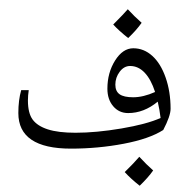

<svg xmlns="http://www.w3.org/2000/svg" viewBox="-20 -847 888 920"><path d="M320.3 -134.8Q67.9 -134.8 67.9 -305.2Q67.9 -367.2 81.5 -415H117.7Q113.8 -390.1 113.8 -365.7Q113.8 -304.7 136.5 -273.9Q159.2 -243.2 209.2 -227.1Q259.3 -210.9 341.8 -210.9Q440.9 -210.9 562 -231.4Q683.1 -252 749.5 -281.7Q744.6 -322.3 735.8 -359.9Q669.4 -305.2 594.2 -305.2Q550.3 -305.2 522.5 -337.9Q494.6 -370.6 494.6 -421.9Q494.6 -498.5 531.5 -557.1Q568.4 -615.7 618.7 -615.7Q669.4 -615.7 709.7 -579.3Q750 -543 773.7 -475.3Q797.4 -407.7 797.4 -325.7Q797.4 -291.5 762.2 -224.1Q695.8 -181.6 572.8 -158.2Q449.7 -134.8 320.3 -134.8ZM603.5 -530.8Q574.2 -530.8 553.5 -503.2Q532.7 -475.6 532.7 -441.4Q532.7 -409.7 553.2 -395.3Q573.7 -380.9 618.2 -380.9Q666.5 -380.9 723.1 -406.2Q703.6 -466.8 673.1 -498.8Q642.6 -530.8 603.5 -530.8ZM647.5 -83ZM594.2 -654.8ZM713.9 -30.3Q690.4 3.4 649.4 43Q606.4 9.3 577.6 -22.5Q622.6 -66.4 647.5 -95.7Q682.1 -58.1 713.9 -30.3ZM647 -22.5ZM647.5 -105.5ZM649.4 52.7ZM647.5 -120.1ZM658.7 -737.8Q635.3 -704.1 594.2 -664.6Q549.8 -699.7 522.5 -729.5Q573.7 -780.8 592.3 -802.7Q624 -768.1 658.7 -737.8ZM594.2 -654.8ZM592.3 -827.1Z"/></svg>

Font: Noto Naskh Arabic UI
Style: Regular
Weight: 400
Designer: Monotype Design team
Foundry: Monotype Imaging Inc.
Version: Version 1.05